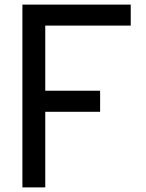

<svg xmlns="http://www.w3.org/2000/svg" viewBox="-20 -820 640 840"><path d="M78 0V-800H552V-708H105L178 -781V-350L105 -423H418V-331H105L178 -404V0Z"/></svg>

Font: Victor Mono Thin
Style: Regular
Weight: 100
Monospace: yes
Designer: Rune Bjørnerås
Version: Version 1.561;gftools[0.9.30]